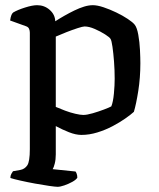

<svg xmlns="http://www.w3.org/2000/svg" viewBox="-20 -520 611 740"><path d="M202 200Q194 200 169.5 196.5Q145 193 115 187.5Q85 182 58.5 176Q32 170 20 166Q20 157 23.5 150.5Q27 144 30 140L58 135Q75 132 85 117.5Q95 103 95 55V-394Q95 -402 92 -409Q89 -416 80 -419L19 -441Q21 -455 24 -462Q27 -469 31 -472Q48 -482 76.5 -491Q105 -500 123 -500Q151 -500 171.5 -482Q192 -464 193 -438Q210 -449 228.5 -459.5Q247 -470 266.5 -479.5Q286 -489 304 -494.5Q322 -500 338 -500Q355 -500 379 -492Q403 -484 428 -472Q453 -460 472.5 -447Q492 -434 499 -425Q508 -414 513 -386Q518 -358 519.5 -327.5Q521 -297 521 -276Q521 -221 513 -170Q505 -119 496 -89Q484 -78 462.5 -63Q441 -48 413.5 -33.5Q386 -19 355 -9.5Q324 0 294 0Q272 0 245.5 -10.5Q219 -21 195 -34V75Q195 95 191 110.5Q187 126 183 132L271 141Q273 143 275.5 149.5Q278 156 278 165Q273 173 258.5 181Q244 189 228 194.5Q212 200 202 200ZM301 -77Q315 -77 337.5 -83.5Q360 -90 381 -98Q402 -106 409 -110Q416 -127 419 -159Q422 -191 422 -216Q422 -250 419.5 -282.5Q417 -315 413.5 -339.5Q410 -364 406 -370Q403 -376 385 -387.5Q367 -399 345 -408.5Q323 -418 306 -418Q299 -418 279 -411.5Q259 -405 236 -396Q213 -387 195 -379V-108Q211 -101 231 -93.5Q251 -86 270.5 -81.5Q290 -77 301 -77Z"/></svg>

Font: Texturina Medium
Style: Regular
Weight: 500
Designer: Guillermo Torres Carreño
Foundry: Omnibus-Type
Version: Version 1.003